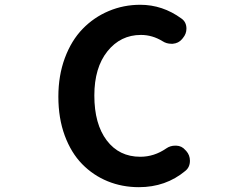

<svg xmlns="http://www.w3.org/2000/svg" viewBox="-20 -774 1040 808"><path d="M564.5 13.7Q494.1 13.7 433.1 -11.2Q372.1 -36.1 325.7 -83.5Q279.3 -130.9 252.4 -203.6Q225.6 -276.4 225.6 -367.2Q225.6 -456.1 252.9 -529.8Q280.3 -603.5 327.6 -652.3Q375 -701.2 437.5 -727.5Q500 -753.9 570.3 -753.9Q664.1 -753.9 743.2 -696.3Q764.6 -681.6 764.6 -653.3Q764.6 -631.8 750 -614.3L746.1 -609.4Q731.4 -591.8 707 -589.8Q704.1 -589.8 701.2 -589.8Q680.7 -589.8 664.1 -600.6Q621.1 -627 573.2 -627Q487.3 -627 432.1 -558.1Q377 -489.3 377 -372.1Q377 -252 429.2 -183.1Q481.4 -114.3 570.3 -114.3Q628.9 -114.3 679.7 -149.4Q696.3 -161.1 717.8 -161.1Q719.7 -161.1 721.7 -161.1Q745.1 -160.2 759.8 -142.6L763.7 -138.7Q779.3 -121.1 779.3 -97.7Q779.3 -70.3 759.8 -54.7Q677.7 13.7 564.5 13.7Z"/></svg>

Font: Gen Jyuu Gothic Monospace Bold
Style: Bold
Weight: 700
Designer: [Source Han Sans]
Ryoko NISHIZUKA  (kana & ideographs); Paul D. Hunt (Latin, Greek & Cyrillic); Wenlong ZHANG  (bopomofo
Version: Version 1.002.20150607